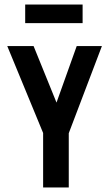

<svg xmlns="http://www.w3.org/2000/svg" viewBox="-20 -826 478 846"><path d="M170 0V-240L12 -623H128L229 -374L318 -623H429L283 -239V0ZM91 -724V-806H344V-724Z"/></svg>

Font: Inconsolata SemiCondensed ExtraBold
Style: Regular
Weight: 800
Width: 4
Monospace: yes
Designer: Raph Levien, Cyreal, Brenton Simpson
Foundry: Raph Levien, Cyreal, Google
Version: Version 3.100; ttfautohint (v1.8.4.7-5d5b)